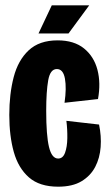

<svg xmlns="http://www.w3.org/2000/svg" viewBox="-20 -691 409 723"><path d="M199 12Q129 12 89 -23Q49 -58 32 -118.5Q15 -179 15 -258Q15 -337 31.5 -400.5Q48 -464 88 -501.5Q128 -539 197 -539Q259 -539 296.5 -508.5Q334 -478 347 -428Q360 -378 349 -318L223 -304Q231 -359 224.5 -395Q218 -431 194 -431Q169 -431 161.5 -388.5Q154 -346 154 -274Q154 -181 164.5 -137.5Q175 -94 199 -94Q217 -94 225 -116Q233 -138 233.5 -171Q234 -204 230 -236L353 -222Q362 -179 359 -137.5Q356 -96 338.5 -62.5Q321 -29 287 -8.5Q253 12 199 12ZM238 -565H125L175 -671H316Z"/></svg>

Font: Bricolage Grotesque 96pt Condensed Bricolage Grotesque 48pt Condensed Regular
Style: Bold
Weight: 700
Width: 3
Designer: Mathieu Triay
Foundry: Atelier Triay
Version: Version 1.001; ttfautohint (v1.8.4.7-5d5b);gftools[0.9.33.de